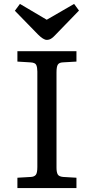

<svg xmlns="http://www.w3.org/2000/svg" viewBox="-20 -962 480 982"><path d="M69 0V-53L138 -57Q155 -58 163 -67.5Q171 -77 171 -108V-596Q171 -617 165.5 -629.5Q160 -642 135 -643L69 -647V-700H371V-647L301 -643Q282 -642 275.5 -631Q269 -620 269 -592V-104Q269 -82 275 -70.5Q281 -59 303 -57L371 -53V0ZM219 -758Q202 -758 174 -786L56 -907L82 -942L219 -861L359 -942L384 -908L260 -780Q251 -770 241 -764Q231 -758 219 -758Z"/></svg>

Font: Literata 7pt
Style: Regular
Weight: 400
Designer: Latin by Veronika Burian and Jose Scaglione. Greek by Irene Vlachou. Cyrillic by Vera Evstafieva.
Foundry: TypeTogether
Version: Version 3.002